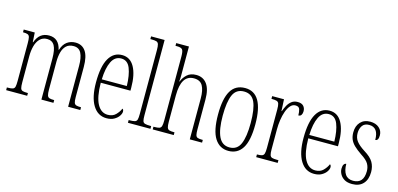

<svg xmlns="http://www.w3.org/2000/svg" viewBox="-69 -1191 3377 1631"><g transform="rotate(15 1619.5 -375.0)"><path d="M26 0V-24H36Q64 -24 78 -29Q92 -34 96 -50Q100 -66 100 -101V-431Q100 -467 96 -484Q92 -501 79 -506.5Q66 -512 39 -512H37V-536H134L139 -452H142Q159 -499 188 -521Q217 -543 260 -543Q346 -543 368 -446H370Q386 -497 418 -520Q450 -543 492 -543Q550 -543 581 -498.5Q612 -454 612 -361V-96Q612 -63 617 -48Q622 -33 635.5 -28.5Q649 -24 676 -24H678V0H571V-360Q571 -432 551 -471Q531 -510 484 -510Q443 -510 419.5 -487.5Q396 -465 386 -427.5Q376 -390 376 -345V-100Q376 -65 381 -49Q386 -33 399.5 -28.5Q413 -24 439 -24H442V0H336V-360Q336 -438 316 -474Q296 -510 251 -510Q212 -510 187.5 -485Q163 -460 152 -419Q141 -378 141 -330V-100Q141 -65 145.5 -49Q150 -33 164.5 -28.5Q179 -24 209 -24H211V0Z M910 10Q833 10 789.5 -61Q746 -132 746 -262Q746 -403 786.5 -473Q827 -543 902 -543Q973 -543 1010 -476.5Q1047 -410 1047 -294V-269H786Q787 -143 820.5 -82Q854 -21 913 -21Q956 -21 982 -47Q1008 -73 1021 -104Q1025 -102 1028.5 -96.5Q1032 -91 1032 -80Q1032 -63 1018 -42Q1004 -21 977 -5.5Q950 10 910 10ZM1007 -299Q1005 -394 981.5 -453.5Q958 -513 902 -513Q846 -513 818 -455.5Q790 -398 787 -299Z M1097 0V-24H1101Q1134 -24 1150 -28.5Q1166 -33 1170.5 -48.5Q1175 -64 1175 -98V-660Q1175 -695 1170 -711Q1165 -727 1150.5 -731.5Q1136 -736 1109 -736H1097V-760H1216V-98Q1216 -64 1220.5 -48.5Q1225 -33 1241 -28.5Q1257 -24 1290 -24H1295V0Z M1315 0V-24H1324Q1352 -24 1366 -28.5Q1380 -33 1385 -49Q1390 -65 1390 -100V-661Q1390 -710 1378 -723Q1366 -736 1332 -736H1318V-760H1430V-503Q1430 -490 1429.5 -477Q1429 -464 1427 -452H1430Q1443 -487 1473 -515Q1503 -543 1554 -543Q1614 -543 1648 -497.5Q1682 -452 1682 -361V-98Q1682 -66 1686 -50Q1690 -34 1703 -29Q1716 -24 1742 -24H1749V0H1641V-360Q1641 -432 1619 -471Q1597 -510 1542 -510Q1430 -510 1430 -330V-99Q1430 -65 1435 -49Q1440 -33 1454 -28.5Q1468 -24 1496 -24H1500V0Z M1982 10Q1904 10 1861 -57.5Q1818 -125 1818 -267Q1818 -406 1858.5 -474.5Q1899 -543 1984 -543Q2146 -543 2146 -267Q2146 -123 2104 -56.5Q2062 10 1982 10ZM1983 -21Q2051 -21 2078 -84Q2105 -147 2105 -267Q2105 -390 2077.5 -451Q2050 -512 1982 -512Q1914 -512 1886.5 -451Q1859 -390 1859 -267Q1859 -146 1888.5 -83.5Q1918 -21 1983 -21Z M2225 0V-24H2227Q2254 -24 2268.5 -28.5Q2283 -33 2288 -49Q2293 -65 2293 -100V-437Q2293 -471 2288 -487Q2283 -503 2268 -507.5Q2253 -512 2225 -512H2222V-536H2326L2331 -434H2334Q2343 -459 2356.5 -484.5Q2370 -510 2391.5 -527Q2413 -544 2445 -544Q2480 -544 2496.5 -526Q2513 -508 2513 -480Q2513 -461 2505 -448Q2497 -435 2479 -435Q2479 -466 2472 -488.5Q2465 -511 2434 -511Q2409 -511 2390 -489.5Q2371 -468 2358.5 -432.5Q2346 -397 2340 -355.5Q2334 -314 2334 -274V-99Q2334 -64 2339 -48.5Q2344 -33 2358 -28.5Q2372 -24 2401 -24H2414V0Z M2735 10Q2658 10 2614.5 -61Q2571 -132 2571 -262Q2571 -403 2611.5 -473Q2652 -543 2727 -543Q2798 -543 2835 -476.5Q2872 -410 2872 -294V-269H2611Q2612 -143 2645.5 -82Q2679 -21 2738 -21Q2781 -21 2807 -47Q2833 -73 2846 -104Q2850 -102 2853.5 -96.5Q2857 -91 2857 -80Q2857 -63 2843 -42Q2829 -21 2802 -5.5Q2775 10 2735 10ZM2832 -299Q2830 -394 2806.5 -453.5Q2783 -513 2727 -513Q2671 -513 2643 -455.5Q2615 -398 2612 -299Z M3070 10Q3028 10 3002 -5.5Q2976 -21 2963 -45Q2950 -69 2950 -93Q2950 -119 2958.5 -131Q2967 -143 2979 -143Q2979 -85 3001.5 -52Q3024 -19 3071 -19Q3164 -19 3164 -128Q3164 -163 3147.5 -192Q3131 -221 3079 -254Q3038 -282 3013.5 -306Q2989 -330 2978 -356.5Q2967 -383 2967 -418Q2967 -474 2998.5 -508Q3030 -542 3083 -542Q3133 -542 3162.5 -516Q3192 -490 3192 -450Q3192 -403 3164 -403Q3164 -513 3082 -513Q3041 -513 3022.5 -486Q3004 -459 3004 -421Q3004 -379 3027 -349.5Q3050 -320 3099 -289Q3158 -253 3179.5 -215.5Q3201 -178 3201 -130Q3201 -64 3166.5 -27Q3132 10 3070 10Z"/></g></svg>

Font: Noto Serif Bengali ExtraCondensed ExtraLight
Style: Regular
Weight: 200
Width: 2
Designer: Juan Bruce, Universal Thirst, Indian Type Foundry and the Monotype Design Team.
Foundry: Monotype Imaging Inc.
Version: Version 2.003; ttfautohint (v1.8.4.7-5d5b)